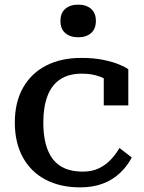

<svg xmlns="http://www.w3.org/2000/svg" viewBox="-20 -798 623 829"><path d="M337 -57Q378 -57 407.5 -71.5Q437 -86 459 -109.5Q481 -133 496 -159L549 -118Q529 -80 497.5 -50.5Q466 -21 423.5 -5Q381 11 326 11Q240 11 176.5 -22.5Q113 -56 78.5 -119Q44 -182 44 -269Q44 -356 79 -418.5Q114 -481 178.5 -514.5Q243 -548 331 -548Q385 -548 426 -539.5Q467 -531 494.5 -519.5Q522 -508 534 -499V-343H428V-478Q439 -477 447.5 -472.5Q456 -468 461.5 -461Q467 -454 469 -446Q471 -438 470 -432Q450 -452 414.5 -466Q379 -480 334 -480Q277 -480 240 -455.5Q203 -431 185 -383.5Q167 -336 167 -269Q167 -216 177.5 -176.5Q188 -137 208.5 -110.5Q229 -84 261 -70.5Q293 -57 337 -57ZM318 -637Q283 -637 262 -655Q241 -673 241 -708Q241 -742 262 -760Q283 -778 318 -778Q352 -778 373 -760Q394 -742 394 -708Q394 -673 373 -655Q352 -637 318 -637Z"/></svg>

Font: Roboto Serif Medium
Style: Regular
Weight: 500
Designer: Greg Gazdowicz
Foundry: Commercial Type
Version: Version 1.008